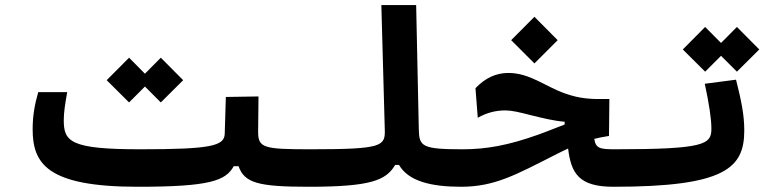

<svg xmlns="http://www.w3.org/2000/svg" viewBox="-20 -713 2970 738"><path d="M509.3 4.9C785.6 4.9 847.7 -18.1 878.4 -74.2H897C919.4 -9.8 972.7 4.9 1166 4.9C1189.5 4.9 1208.5 -20 1208.5 -75.7C1208.5 -120.1 1196.8 -139.2 1171.9 -139.2C993.2 -139.2 972.2 -144.5 972.2 -206.5L973.6 -342.3L848.1 -340.3L843.8 -198.7C842.3 -152.3 792.5 -139.2 519 -139.2C250.5 -139.2 225.1 -168.5 225.1 -251C225.1 -281.2 230 -311 238.3 -358.9H127C113.3 -312 105.5 -267.1 105.5 -216.8C105.5 -85.4 158.7 4.9 509.3 4.9ZM598.1 -319.3 684.1 -404.8 598.1 -491.2 537.1 -429.7 476.1 -491.2 390.1 -404.8 476.1 -319.3 537.1 -380.4Z M1166 4.9C1406.7 4.9 1463.9 -20 1499 -79.1H1513.7C1549.8 -16.6 1636.7 4.9 1752 4.9C1775.4 4.9 1794.4 -20 1794.4 -75.7C1794.4 -120.1 1782.7 -139.2 1757.8 -139.2C1603 -139.2 1591.3 -149.9 1589.8 -214.4L1579.6 -693.4H1445.8L1459 -214.8C1460.9 -150.9 1450.2 -139.2 1171.9 -139.2C1152.3 -139.2 1137.7 -123.5 1137.7 -70.8C1137.7 -16.1 1147 4.9 1166 4.9Z M2337.9 4.9C2361.3 4.9 2380.4 -10.3 2380.4 -65.9C2380.4 -95.7 2368.7 -139.2 2343.8 -139.2C2285.6 -139.2 2270 -142.6 2264.2 -179.2C2281.7 -183.6 2300.3 -187.5 2320.8 -190.4L2322.3 -332.5C2252 -331.1 2209.5 -333 2149.9 -354.5C2074.7 -381.3 2016.1 -432.6 1934.1 -432.6C1888.2 -432.6 1846.2 -414.6 1807.6 -374L1816.4 -260.3C1850.6 -279.8 1885.7 -288.6 1921.9 -288.6C1947.3 -288.6 1973.6 -282.2 2019.5 -270.5C2068.4 -258.3 2111.8 -248 2150.4 -245.1V-234.4C2119.1 -222.7 2086.9 -209 2046.9 -194.8C1934.6 -154.8 1850.1 -139.2 1759.3 -139.2C1737.8 -139.2 1723.6 -124.5 1723.6 -72.3C1723.6 -17.1 1734.9 4.9 1752 4.9C1881.3 4.9 1962.4 -41 2114.7 -118.2C2131.8 -127 2147.9 -134.8 2163.6 -142.1C2175.3 -47.4 2204.1 4.9 2337.9 4.9ZM2034.2 -469.2 2123.5 -558.6 2034.2 -648.4 1944.8 -558.6Z M2337.9 4.9C2768.1 4.9 2840.8 -67.4 2840.8 -211.4C2840.8 -272.5 2829.1 -327.1 2809.1 -406.7L2689 -391.1C2705.6 -313 2714.4 -257.3 2714.4 -218.3C2714.4 -158.7 2691.4 -139.2 2343.8 -139.2C2327.1 -139.2 2309.6 -128.4 2309.6 -75.7C2309.6 -16.1 2318.8 4.9 2337.9 4.9ZM2812.5 -437.5 2898.4 -522.9 2812.5 -609.4 2751.5 -547.9 2690.4 -609.4 2604.5 -522.9 2690.4 -437.5 2751.5 -498.5Z"/></svg>

Font: CaskaydiaCove Nerd Font
Style: Bold
Weight: 700
Designer: Aaron Bell
Foundry: Saja Typeworks
Version: Version 2111.1;Nerd Fonts 2.3.0